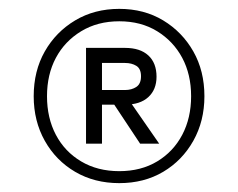

<svg xmlns="http://www.w3.org/2000/svg" viewBox="-20 -732 536 433"><path d="M249 -319Q193 -319 149.5 -344.5Q106 -370 81 -414.5Q56 -459 56 -515Q56 -572 81 -616Q106 -660 149.5 -686Q193 -712 249 -712Q305 -712 348 -686Q391 -660 416 -616Q441 -572 441 -515Q441 -459 416 -414.5Q391 -370 348 -344.5Q305 -319 249 -319ZM296 -408 229 -509H269L339 -408ZM249 -346Q298 -346 334.5 -368Q371 -390 391 -428Q411 -466 411 -515Q411 -564 391 -601.5Q371 -639 334.5 -661.5Q298 -684 249 -684Q200 -684 163 -661.5Q126 -639 106 -601.5Q86 -564 86 -515Q86 -466 106 -428Q126 -390 163 -368Q200 -346 249 -346ZM174 -408V-624H262Q296 -624 314.5 -607Q333 -590 333 -559Q333 -530 314.5 -513Q296 -496 262 -496H210V-408ZM210 -529H262Q277 -529 287.5 -536Q298 -543 298 -560Q298 -577 287.5 -583.5Q277 -590 262 -590H210Z"/></svg>

Font: DM Sans 12pt ExtraLight
Style: Regular
Weight: 250
Version: Version 4.004;gftools[0.9.30]